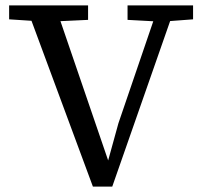

<svg xmlns="http://www.w3.org/2000/svg" viewBox="-20 -690 749 715"><path d="M326 5 76 -670H185L385 -86H381L421 -231L571 -670H634L398 5ZM14 -618V-670H308V-616L179 -610H137ZM455 -616V-670H699V-618L592 -610H566Z"/></svg>

Font: Source Serif 4
Style: Regular
Weight: 400
Designer: Frank Grießhammer
Foundry: Adobe Systems Incorporated
Version: Version 4.004;hotconv 1.0.116;makeotfexe 2.5.65601